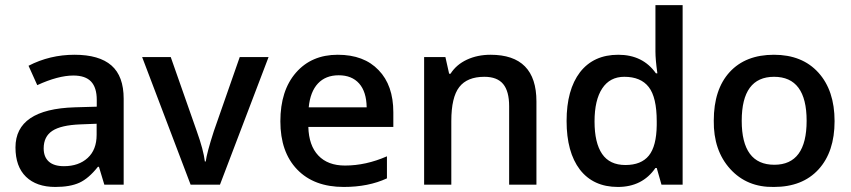

<svg xmlns="http://www.w3.org/2000/svg" viewBox="-20 -728 3357 757"><path d="M467.6 0H391.3L370.1 -70.3H366Q329.6 -24.3 293 -7.6Q256.3 9.1 198.2 9.1Q123.9 9.1 82.4 -31.1Q41 -71.3 41 -146.6Q41 -297.8 275 -304.9L361.5 -307.4V-334.2Q361.5 -382.7 339 -406.5Q316.5 -430.2 269.5 -430.2Q209.3 -430.2 126.9 -392.3L92.5 -468.7Q176.4 -512.1 273.8 -512.1Q371.1 -512.1 419.4 -469.9Q467.6 -427.7 467.6 -338.7ZM152.2 -143.1Q152.2 -109.2 172.4 -91Q192.6 -72.8 232.1 -72.8Q290.2 -72.8 325.6 -105.2Q361 -137.5 361 -196.7V-240.1L296.3 -237.6Q220.4 -234.6 186.3 -212.1Q152.2 -189.6 152.2 -143.1Z M847.3 0H731.5L540.4 -503H653.2L755.8 -210.8Q782.1 -137.5 787.7 -91.5H791.2Q795.2 -124.4 823.1 -210.8L925.2 -503H1038.9Z M1197.2 -304.9H1425.7Q1424.7 -366.5 1395.9 -398.9Q1367 -431.2 1315.5 -431.2Q1263.9 -431.2 1233.6 -398.9Q1203.2 -366.5 1197.2 -304.9ZM1335.2 9.1Q1217.9 9.1 1151.7 -59.7Q1085.4 -128.4 1085.4 -249.7Q1085.4 -371.1 1146.9 -441.6Q1208.3 -512.1 1311.7 -512.1Q1415.1 -512.1 1472.7 -451.5Q1530.8 -391.8 1530.8 -285.1V-227.5H1195.7Q1197.7 -154.2 1235.1 -114.8Q1272.5 -75.3 1340.2 -75.3Q1422.6 -75.3 1505.6 -111.7V-24.8Q1432.8 9.1 1335.2 9.1Z M2095 -328.1V0H1987.4V-309.4Q1987.4 -368 1963.9 -396.6Q1940.3 -425.2 1889.8 -425.2Q1822 -425.2 1790.7 -384.7Q1759.4 -344.3 1759.4 -250.8V0H1652.2V-503H1736.1L1750.8 -437.3H1756.3Q1779.1 -473.2 1820.8 -492.7Q1862.5 -512.1 1914.1 -512.1Q2095 -512.1 2095 -328.1Z M2564.2 -65.7Q2512.6 9.1 2416.1 9.1Q2319.5 9.1 2266.4 -59.2Q2213.9 -127.9 2213.9 -251Q2213.9 -374.1 2266.9 -443.4Q2320.5 -512.1 2417.6 -512.1Q2514.7 -512.1 2566.2 -438.8H2571.8Q2564.2 -493.4 2564.2 -524.8V-707.8H2671.4V0H2588L2569.3 -65.7ZM2569.3 -234.6V-249.7Q2569.3 -344.3 2537.9 -384.7Q2506.6 -425.2 2441.4 -425.2Q2384.7 -425.2 2354.4 -379.4Q2324.1 -333.7 2324.1 -249.2Q2324.1 -164.8 2353.9 -121.1Q2383.7 -77.4 2445.9 -77.4Q2508.1 -77.4 2538.2 -114.5Q2568.3 -151.7 2569.3 -234.6Z M3031.9 -425.2Q2904.4 -425.2 2904.4 -251.8Q2904.4 -78.4 3032.9 -78.4Q3160.3 -78.4 3160.3 -251.8Q3160.3 -425.2 3031.9 -425.2ZM2794.2 -252.3Q2794.2 -375.6 2856.9 -443.9Q2919.6 -512.1 3031.3 -512.1Q3143.1 -512.1 3206.8 -441.6Q3270.5 -371.1 3270.5 -250.3Q3270.5 -129.4 3207.3 -60.2Q3144.1 9.1 3031.3 9.1Q2925.2 11.1 2858.9 -61.9Q2792.7 -135 2794.2 -252.3Z"/></svg>

Font: Khula SemiBold
Style: Regular
Weight: 600
Designer: Erin McLaughlin, Steve Matteson
Version: Version 1.002;PS 1.0;hotconv 1.0.72;makeotf.lib2.5.5900; ttf